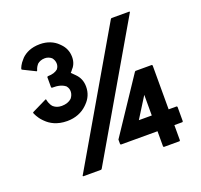

<svg xmlns="http://www.w3.org/2000/svg" viewBox="-140 -985 1199 1145"><g transform="rotate(-20 460.0 -412.5)"><path d="M70 -724 74 -720 153 -681 156 -684C157 -688 162 -705 175 -720V-721H176C186 -730 202 -738 224 -738C240 -738 254 -732 265 -723H266V-722C282 -703 287 -673 269 -651V-650H268C255 -639 235 -631 204 -631L200 -627V-562L204 -558C242 -559 270 -551 288 -536H289V-535C308 -513 305 -481 286 -458L285 -457C271 -444 249 -436 223 -436C200 -436 184 -443 171 -454L170 -455C154 -472 149 -496 148 -503L145 -506L51 -460L47 -456C50 -449 60 -423 84 -398L92 -390C117 -365 158 -340 223 -340C275 -340 318 -358 349 -388L357 -396C383 -422 398 -455 398 -495C398 -531 385 -558 364 -579L357 -586L344 -599L340 -603L350 -614V-615C368 -633 380 -657 380 -689C380 -725 367 -754 344 -777L337 -784C311 -810 272 -827 225 -827C168 -827 132 -807 109 -785L102 -777C81 -755 72 -732 70 -724ZM707 -330V-199H625ZM814 -199V-478L810 -482H706L701 -477L471 -132V-103L475 -99H707V-2L711 2H810L814 -2V-99H865L869 -103V-195L865 -199ZM796 -824 793 -827H679L674 -822L196 -1L199 2H313L318 -3Z"/></g></svg>

Font: Hussar Woodtype
Style: Bd
Weight: 900
Foundry: Cannot Into Space Fonts
Version: Version 1.07